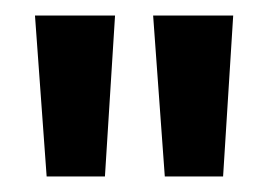

<svg xmlns="http://www.w3.org/2000/svg" viewBox="-20 -752 345 247"><path d="M40 -525 25 -732H128L115 -525ZM192 -525 177 -732H280L267 -525Z"/></svg>

Font: Special Gothic Condensed Medium
Style: Regular
Weight: 500
Width: 3
Designer: Alistair McCready
Foundry: Monolith
Version: Version 1.000; ttfautohint (v1.8.4.7-5d5b)